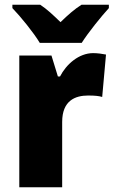

<svg xmlns="http://www.w3.org/2000/svg" viewBox="-20 -786 477 806"><path d="M147 -606H323C350 -649 405 -717 437 -752V-766H322C292 -747 266 -724 234 -693C202 -724 179 -746 149 -766H32V-752C66 -717 122 -648 147 -606ZM371 -563C311 -563 258 -516 232 -465H223L196 -553H61V0H241V-274C241 -364 296 -385 350 -385C379 -385 396 -383 409 -379L425 -557C410 -560 389 -563 371 -563Z"/></svg>

Font: Noto Sans Thai Looped SemiCondensed Black
Style: Regular
Weight: 900
Width: 4
Designer: Sasikarn Vongin, Ben Mitchell
Foundry: The Fontpad Ltd
Version: Version 1.001